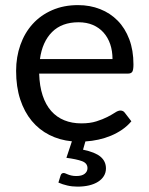

<svg xmlns="http://www.w3.org/2000/svg" viewBox="-20 -534 568 733"><path d="M409.5 -308.5Q409.5 -339.5 400.8 -365.2Q392 -391 375.2 -409.8Q358.5 -428.5 334.5 -438.8Q310.5 -449 280 -449Q216 -449 178.8 -411.8Q141.5 -374.5 132.5 -308.5ZM254.5 5.5Q207.5 1 168.5 -18.8Q129.5 -38.5 101.2 -72.5Q73 -106.5 57.2 -154.5Q41.5 -202.5 41.5 -263.5Q41.5 -316.5 57.8 -362.5Q74 -408.5 104.5 -442.2Q135 -476 179 -495.2Q223 -514.5 278 -514.5Q323.5 -514.5 362.2 -499.2Q401 -484 429.2 -455.2Q457.5 -426.5 473.5 -384.2Q489.5 -342 489.5 -288Q489.5 -267 485 -260Q480.5 -253 468 -253H129.5Q131 -205 142.8 -169.5Q154.5 -134 175.5 -110.2Q196.5 -86.5 225.5 -74.8Q254.5 -63 290.5 -63Q324 -63 348.2 -70.8Q372.5 -78.5 390 -87.5Q407.5 -96.5 419.2 -104.2Q431 -112 439.5 -112Q450.5 -112 456.5 -103.5L481.5 -71Q466.5 -53 446.5 -39.2Q426.5 -25.5 403.8 -16Q381 -6.5 356 -1Q331 4.5 306 6L297 37.5Q343.5 47 364 64.5Q384.5 82 384.5 109Q384.5 125 376.5 138Q368.5 151 354.2 160Q340 169 320 173.8Q300 178.5 276 178.5Q255.5 178.5 237 174.2Q218.5 170 203 163L211.5 135.5Q214.5 126.5 223 126.5Q226 126.5 230 128.2Q234 130 239.8 132.2Q245.5 134.5 253.2 136.2Q261 138 271.5 138Q292.5 138 303.2 129.5Q314 121 314 108Q314 89 293 81.2Q272 73.5 233.5 68.5Z"/></svg>

Font: Lato 2
Style: Regular
Weight: 400
Designer: Lukasz Dziedzic with Adam Twardoch and Botio Nikoltchev
Foundry: tyPoland Lukasz Dziedzic
Version: Version 2.015; 2015-08-06; http://www.latofonts.com/